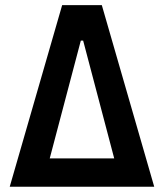

<svg xmlns="http://www.w3.org/2000/svg" viewBox="-20 -713 626 733"><path d="M17.1 0 217.3 -693.4H368.7L568.8 0ZM169.9 -108.4H416L297.4 -558.1H288.6Z"/></svg>

Font: CaskaydiaCove NF SemiBold
Style: Regular
Weight: 600
Designer: Aaron Bell
Foundry: Saja Typeworks
Version: Version 2111.001; VTT 6.35;Nerd Fonts 3.2.1